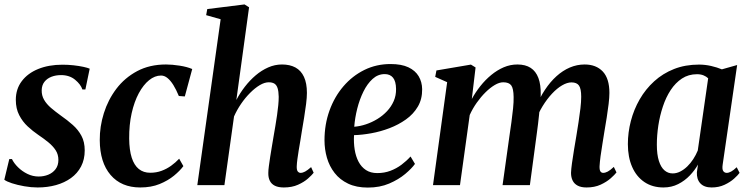

<svg xmlns="http://www.w3.org/2000/svg" viewBox="-20 -837 3387 868"><path d="M366 -432.5H352.5Q345 -455.5 319.5 -476.5Q294 -497.5 256 -497.5Q232 -497.5 212.2 -489.8Q192.5 -482 180.8 -467Q169 -452 168.5 -429Q168 -405.5 179.2 -386Q190.5 -366.5 210.2 -349.5Q230 -332.5 255 -314.5Q284.5 -294 309 -272.2Q333.5 -250.5 348.2 -223Q363 -195.5 363 -157Q363 -116 346.5 -84.5Q330 -53 300.8 -32Q271.5 -11 233 -0.2Q194.5 10.5 150 10.5Q121 10.5 89.8 5Q58.5 -0.5 34 -8.5Q9.5 -16.5 -0.5 -24.5L22 -118H34Q43 -99 61.5 -80.8Q80 -62.5 104 -50.8Q128 -39 155 -39Q178 -39 198.2 -47.2Q218.5 -55.5 231.2 -72.2Q244 -89 244 -114Q244 -138.5 231.8 -157.5Q219.5 -176.5 198.8 -193.5Q178 -210.5 152 -228Q128.5 -244 105.2 -265.5Q82 -287 66.8 -316.5Q51.5 -346 51.5 -385.5Q51.5 -434.5 78.5 -470.2Q105.5 -506 153 -525.2Q200.5 -544.5 262.5 -544.5Q287.5 -544.5 312.5 -541.8Q337.5 -539 357 -534.8Q376.5 -530.5 385.5 -526.5Z M614 10.5Q528.5 10.5 480 -46Q431.5 -102.5 431 -203.5Q430.5 -264.5 449.5 -325.2Q468.5 -386 506.2 -435.8Q544 -485.5 600.2 -515.5Q656.5 -545.5 730.5 -545.5Q758.5 -545.5 792 -540.2Q825.5 -535 849 -525L815.5 -401L788.5 -403Q776.5 -432 763.8 -452.5Q751 -473 737.2 -484.2Q723.5 -495.5 708 -495.5Q680 -495.5 654 -474.5Q628 -453.5 607.5 -415.5Q587 -377.5 575.2 -325.2Q563.5 -273 564 -210.5Q564.5 -158.5 575.5 -124.2Q586.5 -90 607.5 -73Q628.5 -56 659 -56Q687 -56 710.5 -64.8Q734 -73.5 753.8 -87.8Q773.5 -102 790 -119.5L809 -86Q794 -65.5 766.8 -43Q739.5 -20.5 701.5 -5Q663.5 10.5 614 10.5Z M1263 10.5Q1238.5 10.5 1222.8 2.8Q1207 -5 1199.8 -19.8Q1192.5 -34.5 1193 -55.5Q1193 -67.5 1195.5 -86.2Q1198 -105 1201.5 -128Q1205 -151 1209.2 -175.2Q1213.5 -199.5 1217 -221.5Q1221 -244 1225 -268.2Q1229 -292.5 1232.5 -316.2Q1236 -340 1238 -361.2Q1240 -382.5 1240 -399.5Q1239.5 -424 1235 -438.2Q1230.5 -452.5 1220.8 -458.8Q1211 -465 1195 -465Q1176 -465 1154.2 -452Q1132.5 -439 1110.8 -417.2Q1089 -395.5 1070 -367.8Q1051 -340 1038 -310.5L994.5 0H872L977.5 -750L912 -768.5L917 -796L1085.5 -817L1106 -804L1048.5 -385Q1065 -416.5 1087.2 -445.2Q1109.5 -474 1136 -496.5Q1162.5 -519 1192.5 -532.2Q1222.5 -545.5 1255 -545.5Q1290.5 -545.5 1315.8 -531.8Q1341 -518 1354.2 -489.5Q1367.5 -461 1367.5 -417Q1367.5 -396.5 1363.8 -366.8Q1360 -337 1354.8 -304.8Q1349.5 -272.5 1344.5 -243Q1341.5 -223 1337.8 -201Q1334 -179 1330.5 -157.8Q1327 -136.5 1324.5 -117.8Q1322 -99 1321.5 -85.5Q1321 -68 1326.2 -61.8Q1331.5 -55.5 1339 -55.5Q1348.5 -55.5 1359.5 -61.5Q1370.5 -67.5 1386.5 -81.5L1398 -56Q1390.5 -46 1372.5 -30Q1354.5 -14 1327.2 -1.8Q1300 10.5 1263 10.5Z M1856 -96Q1841.5 -75.5 1811.8 -50.5Q1782 -25.5 1739.5 -7.2Q1697 11 1643 11Q1591 11 1553.8 -6.8Q1516.5 -24.5 1492.8 -55Q1469 -85.5 1458 -123.8Q1447 -162 1447 -203Q1447 -274.5 1469.5 -337Q1492 -399.5 1532.5 -446.8Q1573 -494 1627.2 -520.8Q1681.5 -547.5 1745.5 -547.5Q1795 -547.5 1826.2 -532.8Q1857.5 -518 1872.8 -492.2Q1888 -466.5 1888.5 -434Q1889 -389 1869 -355Q1849 -321 1815.2 -297Q1781.5 -273 1740.8 -257.5Q1700 -242 1658.2 -234.5Q1616.5 -227 1580.5 -226Q1578.5 -191.5 1583.5 -160.5Q1588.5 -129.5 1601 -105.8Q1613.5 -82 1634.5 -68.2Q1655.5 -54.5 1685.5 -54.5Q1717.5 -54.5 1744.8 -64.8Q1772 -75 1795 -92.2Q1818 -109.5 1836 -129.5ZM1719.5 -502Q1688.5 -502 1664.5 -480.2Q1640.5 -458.5 1623 -423Q1605.5 -387.5 1595 -345.8Q1584.5 -304 1581.5 -264Q1607.5 -266 1634.5 -275Q1661.5 -284 1686 -299Q1710.5 -314 1729.8 -334.5Q1749 -355 1760 -380.2Q1771 -405.5 1770.5 -435Q1770 -469.5 1756.8 -485.8Q1743.5 -502 1719.5 -502Z M2130 -532 2113 -389.5Q2129.5 -420 2151.8 -448Q2174 -476 2200.8 -498Q2227.5 -520 2257.2 -532.8Q2287 -545.5 2319 -545.5Q2355.5 -545.5 2379 -530.2Q2402.5 -515 2414 -484.5Q2425.5 -454 2424.5 -408Q2424.5 -401 2423.8 -390.8Q2423 -380.5 2421.5 -368.8Q2420 -357 2418.5 -345L2402.5 -351.5Q2420 -395.5 2443.8 -431.2Q2467.5 -467 2495.8 -492.5Q2524 -518 2556.2 -531.8Q2588.5 -545.5 2623 -545.5Q2675 -545.5 2705 -513.8Q2735 -482 2735 -417Q2735 -396.5 2731.5 -367Q2728 -337.5 2722.8 -305Q2717.5 -272.5 2712.5 -243Q2708.5 -216 2703.5 -186.8Q2698.5 -157.5 2695 -130.8Q2691.5 -104 2690.5 -85.5Q2690 -68.5 2694.5 -62Q2699 -55.5 2707 -55.5Q2716.5 -55.5 2727.8 -61.5Q2739 -67.5 2755 -82.5L2767 -57.5Q2759 -47 2741 -31Q2723 -15 2695.5 -2.2Q2668 10.5 2631.5 10.5Q2607 10.5 2591.5 2.2Q2576 -6 2568.8 -20.8Q2561.5 -35.5 2561.5 -55.5Q2562 -71.5 2565.8 -99.2Q2569.5 -127 2575 -159.5Q2580.5 -192 2585.5 -222Q2590.5 -252.5 2595.5 -284.8Q2600.5 -317 2604 -347Q2607.5 -377 2607.5 -399.5Q2607.5 -436 2597.5 -450.2Q2587.5 -464.5 2563.5 -464.5Q2544 -464.5 2521.2 -451.2Q2498.5 -438 2475.8 -413.8Q2453 -389.5 2433 -357Q2413 -324.5 2400 -286L2421 -361.5Q2419.5 -341.5 2417.2 -320.2Q2415 -299 2412.5 -277.5Q2410 -256 2407 -235L2375.5 0H2252L2283 -221.5Q2287.5 -252 2292 -284.5Q2296.5 -317 2299.5 -346.8Q2302.5 -376.5 2302 -398.5Q2301.5 -437 2291.2 -451Q2281 -465 2255 -465Q2237.5 -465 2216.8 -452.8Q2196 -440.5 2175 -419.8Q2154 -399 2135.2 -372.5Q2116.5 -346 2103.5 -317L2059.5 0H1937.5L2001.5 -465.5L1947.5 -489.5L1953 -518.5L2109 -545Z M3247 -92.5Q3244 -71.5 3249.8 -63.5Q3255.5 -55.5 3265.5 -55.5Q3274.5 -55.5 3285.5 -61.5Q3296.5 -67.5 3310.5 -81L3323.5 -55.5Q3316 -45 3298.5 -29.2Q3281 -13.5 3255.2 -1.5Q3229.5 10.5 3197 10.5Q3163.5 10.5 3146.2 -8Q3129 -26.5 3130.5 -58.5L3135.5 -93Q3121.5 -68 3098.8 -44Q3076 -20 3046 -4.8Q3016 10.5 2979.5 10.5Q2929.5 10.5 2893.2 -14Q2857 -38.5 2837.8 -82.5Q2818.5 -126.5 2818.5 -185.5Q2818.5 -238 2832 -290Q2845.5 -342 2872 -388Q2898.5 -434 2937.5 -469.5Q2976.5 -505 3027.2 -525Q3078 -545 3140 -545Q3167.5 -545 3194.8 -538.8Q3222 -532.5 3243.5 -523.5L3312.5 -543ZM3181.5 -483Q3173.5 -491 3160.8 -496.2Q3148 -501.5 3131 -501.5Q3092.5 -501.5 3063 -482Q3033.5 -462.5 3012 -429.8Q2990.5 -397 2976.8 -355.5Q2963 -314 2956.2 -269.5Q2949.5 -225 2949.5 -183Q2949.5 -138 2958.8 -109.2Q2968 -80.5 2984 -66.8Q3000 -53 3021 -53Q3038.5 -53 3055.2 -61.5Q3072 -70 3087 -84.5Q3102 -99 3114 -117.5Q3126 -136 3134.5 -156.5Z"/></svg>

Font: Merriweather 72pt SemiBold
Style: Italic
Weight: 600
Italic angle: -7.8°
Version: Version 2.101